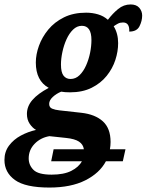

<svg xmlns="http://www.w3.org/2000/svg" viewBox="-77 -603 659 863"><path d="M145 240Q37 240 -10 206Q-57 172 -57 116Q-57 79 -36.5 51.5Q-16 24 16.5 6.5Q49 -11 85 -19Q69 -28 56.5 -46.5Q44 -65 44 -91Q44 -125 68.5 -153.5Q93 -182 142 -208Q84 -240 84 -322Q84 -358 98 -397Q112 -436 140 -470Q168 -504 210.5 -525Q253 -546 310 -546Q338 -546 363.5 -538.5Q389 -531 408 -514Q429 -542 454 -562.5Q479 -583 510 -583Q536 -583 549 -568Q562 -553 562 -533Q562 -509 550 -485Q538 -461 504 -461Q506 -502 476 -502Q463 -502 453.5 -497Q444 -492 434 -485Q454 -453 454 -409Q454 -372 441.5 -333.5Q429 -295 402.5 -262Q376 -229 335 -208.5Q294 -188 238 -188Q214 -188 198 -191Q176 -182 160 -167Q144 -152 144 -136Q144 -120 157.5 -114.5Q171 -109 190 -107L289 -96Q351 -89 385.5 -57.5Q420 -26 420 35Q420 52 417 68H487L475 122H399Q371 175 306.5 207.5Q242 240 145 240ZM240 -248Q263 -248 280.5 -265Q298 -282 310 -309Q322 -336 328 -366Q334 -396 334 -423Q334 -487 291 -487Q269 -487 251.5 -470Q234 -453 222 -426.5Q210 -400 203.5 -369.5Q197 -339 197 -313Q197 -278 208.5 -263Q220 -248 240 -248ZM153 122 164 68H300Q297 46 278 33.5Q259 21 220 17L145 9Q105 16 78.5 43.5Q52 71 52 109Q52 139 73.5 160.5Q95 182 155 182Q210 182 243.5 165Q277 148 291 122Z"/></svg>

Font: Noto Serif Condensed
Style: Bold Italic
Weight: 700
Width: 3
Italic angle: -12°
Designer: Monotype Design Team
Foundry: Monotype Imaging Inc.
Version: Version 2.014